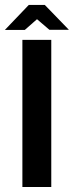

<svg xmlns="http://www.w3.org/2000/svg" viewBox="-48 -751 297 771"><path d="M41.9 0V-591H157.9V0ZM-28.5 -630.7 67.5 -731.1H132L228.6 -631.4H150.3L100.6 -673.9L51.5 -630.7Z"/></svg>

Font: Alumni Sans SC Thin
Style: Regular
Weight: 100
Designer: Robert E. Leuschke
Foundry: Robert E. Leuschke
Version: Version 1.018